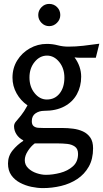

<svg xmlns="http://www.w3.org/2000/svg" viewBox="-20 -734 529 984"><path d="M220 -509Q249 -509 275.5 -502Q302 -495 330 -495Q368 -495 407 -499.5Q446 -504 489 -510L471 -438H391Q384 -438 376.5 -438.5Q369 -439 362 -440Q379 -417 387.5 -392Q396 -367 396 -341Q396 -291 374 -251Q352 -211 309.5 -188.5Q267 -166 206 -166Q181 -166 162 -153Q143 -140 143 -113Q143 -95 152.5 -87.5Q162 -80 176 -79Q190 -78 204 -78H301Q327 -78 354.5 -74.5Q382 -71 405 -60.5Q428 -50 442.5 -29.5Q457 -9 457 26Q457 81 435 120Q413 159 376 183.5Q339 208 293 219Q247 230 200 230Q172 230 141 223.5Q110 217 82.5 202.5Q55 188 38 164Q21 140 21 104Q21 66 44.5 37Q68 8 99 -12V-15Q77 -26 64.5 -45.5Q52 -65 52 -87Q52 -100 62 -111.5Q72 -123 87.5 -142Q103 -161 121 -194Q86 -218 65 -255.5Q44 -293 44 -336Q44 -385 68 -424Q92 -463 132.5 -486Q173 -509 220 -509ZM221 -449Q184 -449 157.5 -416.5Q131 -384 131 -337Q131 -289 157.5 -256.5Q184 -224 220 -224Q261 -224 285.5 -255Q310 -286 310 -336Q310 -384 283.5 -416.5Q257 -449 221 -449ZM158 1Q139 15 123 39.5Q107 64 107 87Q107 111 124.5 128Q142 145 167.5 153.5Q193 162 215 162Q250 162 288.5 152Q327 142 353.5 118.5Q380 95 380 55Q380 29 364 17.5Q348 6 324.5 3.5Q301 1 278 1ZM289 -657Q289 -634 272 -617Q255 -600 232 -600Q209 -600 192.5 -617Q176 -634 176 -657Q176 -680 192.5 -697Q209 -714 232 -714Q256 -714 272.5 -697.5Q289 -681 289 -657Z"/></svg>

Font: Rosario Light
Style: Regular
Weight: 400
Version: Version 1.101; ttfautohint (v1.8.1.43-b0c9)